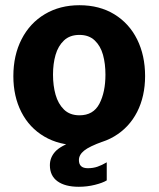

<svg xmlns="http://www.w3.org/2000/svg" viewBox="-20 -547 608 736"><path d="M31.2 -255Q31.2 -335.4 63 -397.1Q94.8 -458.8 152.2 -492.9Q209.6 -527 284.5 -527Q361.4 -527 418.3 -492.2Q475.2 -457.4 505.8 -395.8Q536.2 -334.2 536.2 -255.5Q536.2 -177.9 505.6 -117.8Q474.9 -57.8 417.5 -23.9Q360.1 10 283.5 10Q207 10 149.8 -23.6Q92.6 -57.2 61.9 -117.4Q31.2 -177.5 31.2 -255ZM384.2 -260.8Q384.2 -303 374.8 -336.9Q365.4 -370.8 343.1 -392Q320.9 -413.2 284.5 -413.2Q247.6 -413.2 225.2 -391.9Q202.8 -370.6 193 -336.8Q183.2 -302.9 183.2 -260.8Q183.2 -218.8 193 -184Q202.8 -149.2 225.2 -127.1Q247.8 -105 284.8 -105Q337.9 -105 361.1 -149.5Q384.2 -194 384.2 -260.8ZM266.5 -6.8 374.5 -4.5Q322.5 14.2 302.5 30.4Q282.5 46.6 282.5 66.5Q282.5 82.1 290.9 89.9Q299.2 97.8 316.8 97.8Q336.9 97.8 353.7 92Q370.5 86.2 389.2 75.2V144.5Q373.8 154 343.9 161.5Q314.1 169 282 169Q229.6 169 200.4 147.9Q171.2 126.8 171.2 86.2Q171.2 56.8 191.8 34.1Q212.4 11.5 266.5 -6.8Z"/></svg>

Font: Public Sans VF
Style: Regular
Weight: 400
Designer: Pablo Impallari, Rodrigo Fuenzalida (Modified by Dan O. Williams and USWDS)
Version: Version 1.003